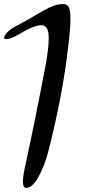

<svg xmlns="http://www.w3.org/2000/svg" viewBox="-24 -420 441 938"><path d="M104 498Q88 498 88 467Q88 437 103 373Q147 171 198 -97Q214 -183 214 -234Q214 -297 179 -297Q142 -297 71 -254Q30 -229 8 -229Q-4 -229 -4 -236Q-4 -245 10.5 -261Q25 -277 50 -290Q105 -319 188 -368Q243 -400 282 -400Q296 -400 304 -394.5Q312 -389 315.5 -375.5Q319 -362 319.5 -351.5Q320 -341 320 -320Q320 -279 308 -183Q282 44 213 316Q195 388 164.5 443Q134 498 104 498Z"/></svg>

Font: Joscelyn
Style: Regular
Weight: 400
Designer: Peter S. Baker
Version: Version 1.012